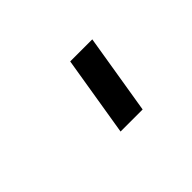

<svg xmlns="http://www.w3.org/2000/svg" viewBox="-50 -935 701 701"><g transform="rotate(-45 300.0 -584.5)"><path d="M272 -429 323 -740H437L386 -429Z"/></g></svg>

Font: IBM Plex Mono SemiBold
Style: Italic
Weight: 600
Italic angle: -9°
Monospace: yes
Designer: Mike Abbink, Paul van der Laan, Pieter van Rosmalen
Foundry: Bold Monday
Version: Version 2.3